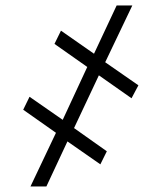

<svg xmlns="http://www.w3.org/2000/svg" viewBox="-20 -675 574 695"><path d="M248 -211.4 366.7 -127.4 343.3 -80.1 224.1 -163.1 147.9 0H90.3L182.6 -194.3L64 -277.8L86.9 -324.7L207 -241.2L295.9 -432.6L177.2 -516.1L200.7 -564L320.3 -480.5L402.3 -655.3H459L360.8 -449.7L481 -366.2L456.1 -319.3L337.9 -402.3Z"/></svg>

Font: MAUL Condensed Light
Style: Light
Weight: 300
Designer: MAUL
Version: Version 2.137; 2017; ttfautohint (v1.8.3)